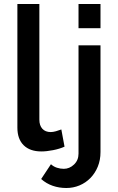

<svg xmlns="http://www.w3.org/2000/svg" viewBox="-20 -750 589 961"><path d="M312 191Q276 191 244 180Q212 169 186 146L235 72Q248 84 265 89.5Q282 95 299 95Q328 95 350.5 73.5Q373 52 373 19V-523H483V11Q483 51 469.5 84Q456 117 432.5 141Q409 165 378 178Q347 191 312 191ZM373 -609V-730H483V-609ZM67 -730H177V-151Q177 -122 192 -105.5Q207 -89 234 -89Q245 -89 259.5 -93Q274 -97 287 -102L303 -16Q279 -5 246 1.5Q213 8 187 8Q130 8 98.5 -23Q67 -54 67 -111Z"/></svg>

Font: IngvarSans
Style: Regular
Weight: 600
Version: Version 3.000